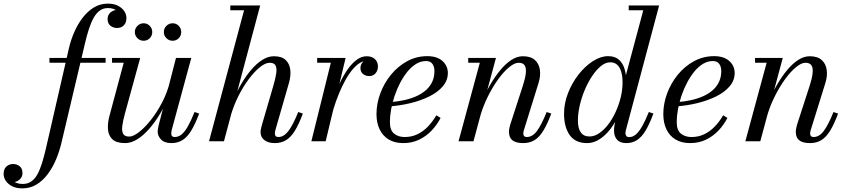

<svg xmlns="http://www.w3.org/2000/svg" viewBox="-211 -780 4684 1060"><path d="M-88 260Q-120.5 260 -143.5 248.5Q-166.5 237 -178.8 218.8Q-191 200.5 -191 180.5Q-191 153.5 -175.8 139.5Q-160.5 125.5 -139 125.5Q-117.5 125.5 -102.2 138Q-87 150.5 -87 175Q-87 191.5 -95.2 202.8Q-103.5 214 -115.2 219.8Q-127 225.5 -138 225.5Q-151 225.5 -163 219.8Q-175 214 -182.5 204Q-190 194 -190 180.5H-163.5Q-163.5 189.5 -155 202.5Q-146.5 215.5 -129 225.5Q-111.5 235.5 -85 235.5Q-58.5 235.5 -39 222.2Q-19.5 209 -5.2 183.8Q9 158.5 20.2 122.8Q31.5 87 42 42L169 -511.5Q179.5 -558 198.8 -602.2Q218 -646.5 245.2 -682Q272.5 -717.5 307.2 -738.8Q342 -760 384.5 -760Q417 -760 439.8 -748.5Q462.5 -737 474.8 -718.8Q487 -700.5 487 -680.5Q487 -655 472.8 -640.2Q458.5 -625.5 435.5 -625.5Q414 -625.5 398.5 -638Q383 -650.5 383 -675Q383 -690.5 390.8 -701.8Q398.5 -713 410.8 -719.2Q423 -725.5 436 -725.5Q443.5 -725.5 452 -722.5Q460.5 -719.5 468.5 -713.5Q476.5 -707.5 481.2 -699.2Q486 -691 486 -680.5H460Q460 -691 451.5 -703.8Q443 -716.5 426.2 -726Q409.5 -735.5 384.5 -735.5Q359.5 -735.5 340.2 -721.8Q321 -708 306.5 -682.5Q292 -657 280.2 -621Q268.5 -585 258 -540L127.5 11.5Q116.5 57.5 97.8 101.8Q79 146 52.2 181.8Q25.5 217.5 -9.5 238.8Q-44.5 260 -88 260ZM62 -433.5V-460H372V-433.5Z M479.5 10Q431.5 10 409.5 -11Q387.5 -32 385 -66.2Q382.5 -100.5 393.5 -141L472 -433.5H407.5V-460H563L478.5 -152.5Q468 -113.5 464.2 -85.2Q460.5 -57 468.8 -41.5Q477 -26 502.5 -26Q525 -26 557.2 -51.2Q589.5 -76.5 623 -119Q656.5 -161.5 684.5 -215.5Q712.5 -269.5 726.5 -327H746.5Q735.5 -284 715.8 -237Q696 -190 669.2 -146.2Q642.5 -102.5 611.2 -67Q580 -31.5 546.5 -10.8Q513 10 479.5 10ZM735.5 10Q696.5 10 678 -10Q659.5 -30 659.5 -52.5Q659.5 -58.5 660.8 -67.8Q662 -77 664 -85L760.5 -460H845L736.5 -60.5Q735.5 -56 735 -51.2Q734.5 -46.5 734.5 -42.5Q734.5 -23.5 753 -23.5Q774 -23.5 791.5 -37.8Q809 -52 826.2 -82.5Q843.5 -113 863 -161.5L888.5 -153Q867 -95.5 845.2 -59.5Q823.5 -23.5 797 -6.8Q770.5 10 735.5 10ZM742 -555Q722 -555 707.8 -569Q693.5 -583 693.5 -603Q693.5 -623 707.8 -637.2Q722 -651.5 742 -651.5Q762 -651.5 775.8 -637.2Q789.5 -623 789.5 -603Q789.5 -583 775.8 -569Q762 -555 742 -555ZM582 -555Q562 -555 547.8 -569Q533.5 -583 533.5 -603Q533.5 -623 547.8 -637.2Q562 -651.5 582 -651.5Q602 -651.5 615.8 -637.2Q629.5 -623 629.5 -603Q629.5 -583 615.8 -569Q602 -555 582 -555Z M943 0 1136.5 -723.5H1060.5V-750H1225.5L1025.5 0ZM1305.5 10Q1270.5 10 1249 -6.2Q1227.5 -22.5 1227.5 -51Q1227.5 -59 1229.8 -69.2Q1232 -79.5 1235.5 -92L1298.5 -308Q1310.5 -348.5 1314.2 -376.5Q1318 -404.5 1310 -419Q1302 -433.5 1277.5 -433.5Q1254.5 -433.5 1223.8 -409Q1193 -384.5 1161.5 -342Q1130 -299.5 1103.2 -245.5Q1076.5 -191.5 1060.5 -133H1045Q1055.5 -176.5 1074.8 -223.2Q1094 -270 1119.5 -314Q1145 -358 1174.5 -393Q1204 -428 1236.2 -448.8Q1268.5 -469.5 1301 -469.5Q1344.5 -469.5 1366.2 -448.8Q1388 -428 1391.8 -394Q1395.5 -360 1383.5 -319.5L1309 -60.5Q1308 -57 1307.2 -52.2Q1306.5 -47.5 1306.5 -43.5Q1306.5 -23.5 1326 -23.5Q1355.5 -23.5 1380.8 -56Q1406 -88.5 1435.5 -161.5L1461 -153Q1439.5 -95.5 1417.8 -59.5Q1396 -23.5 1369.2 -6.8Q1342.5 10 1305.5 10Z M1508 0 1615.5 -433.5H1540V-460H1697L1587 0ZM1606 -144.5Q1615 -187 1629.8 -232.2Q1644.5 -277.5 1664.2 -319.8Q1684 -362 1707.5 -395.8Q1731 -429.5 1757.8 -449.5Q1784.5 -469.5 1813.5 -469.5Q1842 -469.5 1858.8 -453.8Q1875.5 -438 1875.5 -413.5Q1875.5 -391 1862.5 -375.5Q1849.5 -360 1827.5 -360Q1807 -360 1793 -371.8Q1779 -383.5 1779 -403.5Q1779 -423.5 1792.2 -437.8Q1805.5 -452 1828 -452Q1849.5 -452 1862 -442.2Q1874.5 -432.5 1874.5 -413.5H1848Q1848 -426 1839.5 -435Q1831 -444 1814.5 -444Q1788.5 -444 1764 -424.5Q1739.5 -405 1717.5 -372.8Q1695.5 -340.5 1677 -301Q1658.5 -261.5 1644 -220.8Q1629.5 -180 1621 -144.5Z M2015.5 10Q1967.5 10 1934.5 -10.2Q1901.5 -30.5 1884.5 -66.5Q1867.5 -102.5 1867.5 -150Q1867.5 -207.5 1888.5 -264.2Q1909.5 -321 1947.5 -367.5Q1985.5 -414 2036.8 -442Q2088 -470 2148 -470Q2202 -470 2231.8 -443.2Q2261.5 -416.5 2261.5 -377Q2261.5 -336 2233.5 -303.2Q2205.5 -270.5 2158.8 -247.5Q2112 -224.5 2055.8 -210.8Q1999.5 -197 1942.5 -193V-216Q1984 -219 2021.2 -227.2Q2058.5 -235.5 2089 -249.5Q2119.5 -263.5 2141.5 -283.2Q2163.5 -303 2175.5 -329Q2187.5 -355 2187.5 -388Q2187.5 -411 2176.5 -427Q2165.5 -443 2141 -443Q2112.5 -443 2086.8 -427.5Q2061 -412 2038.8 -384.8Q2016.5 -357.5 1998.5 -323.2Q1980.5 -289 1967.8 -251.2Q1955 -213.5 1948.2 -176Q1941.5 -138.5 1941.5 -106Q1941.5 -61 1964.8 -42.2Q1988 -23.5 2023 -23.5Q2061 -23.5 2092.8 -38.5Q2124.5 -53.5 2150.8 -80.5Q2177 -107.5 2198 -143.5L2221.5 -129Q2202 -91 2172.2 -59.5Q2142.5 -28 2103.2 -9Q2064 10 2015.5 10Z M2677 10Q2638 10 2618.5 -5Q2599 -20 2599 -52Q2599 -61.5 2601.2 -72.8Q2603.5 -84 2605.5 -90.5L2676 -308Q2688.5 -346.5 2691.8 -374.8Q2695 -403 2686 -418.2Q2677 -433.5 2652 -433.5Q2629.5 -433.5 2599.2 -408.5Q2569 -383.5 2538.2 -340.8Q2507.5 -298 2481 -244.2Q2454.5 -190.5 2438.5 -133H2419.5Q2431.5 -176 2451 -222.8Q2470.5 -269.5 2496 -313.2Q2521.5 -357 2550.8 -392.5Q2580 -428 2611.8 -448.8Q2643.5 -469.5 2675.5 -469.5Q2719 -469.5 2742 -448.8Q2765 -428 2769.8 -393.8Q2774.5 -359.5 2761.5 -319.5L2681 -60.5Q2679.5 -56 2678.8 -51.2Q2678 -46.5 2678 -42.5Q2678 -34.5 2682.5 -29Q2687 -23.5 2697 -23.5Q2728 -23.5 2752.8 -56Q2777.5 -88.5 2807 -161.5L2832.5 -153Q2811 -95.5 2789.2 -59.5Q2767.5 -23.5 2740.8 -6.8Q2714 10 2677 10ZM2320.5 0 2438 -433.5H2374V-460H2527L2403 0Z M3247 10Q3212 10 3195.5 -9Q3179 -28 3179 -58Q3179 -62 3179.2 -69.5Q3179.5 -77 3181 -85L3196.5 -172L3232 -254L3231 -314.5L3340.5 -723.5H3260V-750H3428L3244 -60Q3242 -52 3242 -44Q3242 -36 3246.5 -29.5Q3251 -23 3262.5 -23Q3282 -23 3299.2 -37.5Q3316.5 -52 3334 -82.5Q3351.5 -113 3371 -161.5L3396.5 -153Q3375 -95.5 3353.5 -59.5Q3332 -23.5 3306.2 -6.8Q3280.5 10 3247 10ZM3030 10Q2965.5 10 2934.2 -34.2Q2903 -78.5 2903 -152.5Q2903 -210 2925 -266.2Q2947 -322.5 2983 -368.5Q3019 -414.5 3062 -442.2Q3105 -470 3146.5 -470Q3183.5 -470 3205.5 -450.8Q3227.5 -431.5 3237.2 -399Q3247 -366.5 3247 -326Q3247 -291 3239.5 -252.5Q3232 -214 3217.8 -176.5Q3203.5 -139 3184 -105.2Q3164.5 -71.5 3140.2 -45.8Q3116 -20 3088.2 -5Q3060.5 10 3030 10ZM3043.5 -26.5Q3070.5 -26.5 3097 -44.5Q3123.5 -62.5 3146.8 -92.8Q3170 -123 3187.8 -161.8Q3205.5 -200.5 3215.8 -242.2Q3226 -284 3226 -324Q3226 -359.5 3218.5 -384.5Q3211 -409.5 3196 -422.8Q3181 -436 3158 -436Q3132 -436 3106.5 -415.2Q3081 -394.5 3058 -360Q3035 -325.5 3017.2 -283.2Q2999.5 -241 2989.5 -197Q2979.5 -153 2979.5 -114Q2979.5 -71.5 2995.5 -49Q3011.5 -26.5 3043.5 -26.5Z M3599 10Q3551 10 3518 -10.2Q3485 -30.5 3468 -66.5Q3451 -102.5 3451 -150Q3451 -207.5 3472 -264.2Q3493 -321 3531 -367.5Q3569 -414 3620.2 -442Q3671.5 -470 3731.5 -470Q3785.5 -470 3815.2 -443.2Q3845 -416.5 3845 -377Q3845 -336 3817 -303.2Q3789 -270.5 3742.2 -247.5Q3695.5 -224.5 3639.2 -210.8Q3583 -197 3526 -193V-216Q3567.5 -219 3604.8 -227.2Q3642 -235.5 3672.5 -249.5Q3703 -263.5 3725 -283.2Q3747 -303 3759 -329Q3771 -355 3771 -388Q3771 -411 3760 -427Q3749 -443 3724.5 -443Q3696 -443 3670.2 -427.5Q3644.5 -412 3622.2 -384.8Q3600 -357.5 3582 -323.2Q3564 -289 3551.2 -251.2Q3538.5 -213.5 3531.8 -176Q3525 -138.5 3525 -106Q3525 -61 3548.2 -42.2Q3571.5 -23.5 3606.5 -23.5Q3644.5 -23.5 3676.2 -38.5Q3708 -53.5 3734.2 -80.5Q3760.5 -107.5 3781.5 -143.5L3805 -129Q3785.5 -91 3755.8 -59.5Q3726 -28 3686.8 -9Q3647.5 10 3599 10Z M4260.5 10Q4221.5 10 4202 -5Q4182.5 -20 4182.5 -52Q4182.5 -61.5 4184.8 -72.8Q4187 -84 4189 -90.5L4259.5 -308Q4272 -346.5 4275.2 -374.8Q4278.5 -403 4269.5 -418.2Q4260.5 -433.5 4235.5 -433.5Q4213 -433.5 4182.8 -408.5Q4152.5 -383.5 4121.8 -340.8Q4091 -298 4064.5 -244.2Q4038 -190.5 4022 -133H4003Q4015 -176 4034.5 -222.8Q4054 -269.5 4079.5 -313.2Q4105 -357 4134.2 -392.5Q4163.5 -428 4195.2 -448.8Q4227 -469.5 4259 -469.5Q4302.5 -469.5 4325.5 -448.8Q4348.5 -428 4353.2 -393.8Q4358 -359.5 4345 -319.5L4264.5 -60.5Q4263 -56 4262.2 -51.2Q4261.5 -46.5 4261.5 -42.5Q4261.5 -34.5 4266 -29Q4270.5 -23.5 4280.5 -23.5Q4311.5 -23.5 4336.2 -56Q4361 -88.5 4390.5 -161.5L4416 -153Q4394.5 -95.5 4372.8 -59.5Q4351 -23.5 4324.2 -6.8Q4297.5 10 4260.5 10ZM3904 0 4021.5 -433.5H3957.5V-460H4110.5L3986.5 0Z"/></svg>

Font: Bodoni Moda 9pt
Style: Italic
Weight: 400
Italic angle: -13°
Designer: Owen Earl
Foundry: indestructible type
Version: Version 2.005